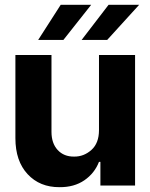

<svg xmlns="http://www.w3.org/2000/svg" viewBox="-20 -776 629 803"><path d="M394 -231.9V-545.9H544.9V0H399.9V-99.1H394Q375.5 -51.3 332.8 -22Q290 7.3 229 6.8Q146.5 7.3 95.5 -47.6Q44.4 -102.5 44.4 -198.2V-545.9H195.3V-224.6Q195.3 -176.8 221.2 -148.7Q247.1 -120.6 290 -121.1Q330.6 -120.6 362.3 -148.9Q394 -177.2 394 -231.9ZM321.3 -608.9 434.1 -755.9H562L428.2 -608.9ZM139.6 -608.9 233.9 -755.9H361.3L245.1 -608.9Z"/></svg>

Font: Inter Tight
Style: Bold
Weight: 700
Designer: Rasmus Andersson
Foundry: rsms
Version: Version 3.004; ttfautohint (v1.8.4.7-5d5b)